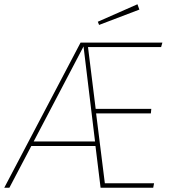

<svg xmlns="http://www.w3.org/2000/svg" viewBox="-44 -881 819 901"><path d="M369 -660 405 -370H666L664 -349H407L448 -21H679L675 0H428L404 -196H103L0 0H-24L334 -681H718L712 -660ZM348 -663 114 -217H402ZM610 -836 421 -764 415 -779 601 -861Z"/></svg>

Font: FiraGO Thin
Style: Italic
Weight: 100
Italic angle: -8°
Designer: bBox Type GmbH
Foundry: bBox Type GmbH
Version: Version 1.001